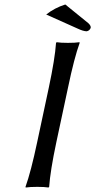

<svg xmlns="http://www.w3.org/2000/svg" viewBox="-20 -837 426 860"><path d="M198.7 -444.8Q226.1 -573.7 231 -645L233.9 -647.9Q251.5 -645 284.2 -645Q316.9 -645 335.9 -647.9L336.9 -645Q312.5 -578.1 284.7 -444.8L232.4 -200.2Q205.1 -71.3 200.2 0L197.3 2.9Q179.7 0 147 0Q114.3 0 95.2 2.9L94.2 0Q118.7 -68.4 146.5 -200.2ZM272.5 -816.9 376 -732.9Q388.2 -721.2 386.2 -711.9Q380.9 -699.2 368.2 -696.8Q352.1 -697.3 327.6 -709L187 -772Q224.6 -801.8 272.5 -816.9Z"/></svg>

Font: Linux Biolinum Slanted O
Style: Slanted
Weight: 400
Designer: Philipp H. Poll
Foundry: Philipp H. Poll
Version: Version 1.0.4